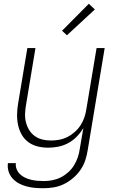

<svg xmlns="http://www.w3.org/2000/svg" viewBox="-20 -775 640 1018"><path d="M210 223Q187 223 164 221Q141 219 119.5 213Q98 207 79.5 197Q61 187 46.5 171Q32 155 25.5 134Q19 113 22 90H64Q62 107 68.5 122.5Q75 138 86.5 149Q98 160 113 167Q128 174 144.5 178Q161 182 178 183.5Q195 185 212 185Q235 185 258 180.5Q281 176 302 165.5Q323 155 341.5 138.5Q360 122 372.5 101.5Q385 81 392.5 59Q400 37 403 14L422 -96Q407 -71 387 -50.5Q367 -30 342 -16.5Q317 -3 290 2.5Q263 8 236 8Q207 8 180 1.5Q153 -5 131 -21Q109 -37 95.5 -60.5Q82 -84 76 -111.5Q70 -139 70.5 -168Q71 -197 76 -226L125 -520H168L118 -219Q114 -196 113 -172.5Q112 -149 117.5 -127Q123 -105 134.5 -86Q146 -67 164 -54Q182 -41 204 -35.5Q226 -30 250 -30Q272 -30 294 -34Q316 -38 337 -48.5Q358 -59 376.5 -75.5Q395 -92 407.5 -111.5Q420 -131 427.5 -153Q435 -175 438 -197L492 -520H535L445 21Q441 48 432 75Q423 102 406.5 126Q390 150 367 169.5Q344 189 318 201.5Q292 214 264.5 218.5Q237 223 210 223ZM335 -588 309 -612 451 -755 483 -725Z"/></svg>

Font: Iosevka Extralight Extended
Style: Italic
Weight: 200
Width: 7
Italic angle: -9°
Monospace: yes
Designer: Belleve Invis
Foundry: Belleve Invis
Version: Version 32.5.0; ttfautohint (v1.8.4)